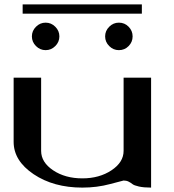

<svg xmlns="http://www.w3.org/2000/svg" viewBox="-20 -853 790 873"><path d="M625 -833V-791H83V-833ZM520.5 -750Q546.9 -750 564.9 -731.4Q583 -712.9 583 -687.5Q583 -662.1 564.9 -643.6Q546.9 -625 520.5 -625Q495.1 -625 476.6 -643.6Q458 -662.1 458 -687.5Q458 -712.9 476.6 -731.4Q495.1 -750 520.5 -750ZM143.6 -643.6Q125 -662.1 125 -687.5Q125 -712.9 143.6 -731.4Q162.1 -750 187.5 -750Q212.9 -750 231.4 -731.4Q250 -712.9 250 -687.5Q250 -662.1 231.4 -643.6Q212.9 -625 187.5 -625Q162.1 -625 143.6 -643.6ZM667 0Q633.8 0 611.8 -4.9Q589.8 -9.8 582 -16.1Q574.2 -22.5 564.5 -27.3Q554.7 -32.2 542 -32.2Q540 -32.2 480.5 -16.1Q420.9 0 354.5 0Q223.6 0 132.8 -61Q42 -122.1 42 -208V-500H167V-167Q167 -115.2 221.7 -78.6Q276.4 -42 354.5 -42Q431.6 -42 486.8 -78.6Q542 -115.2 542 -167V-500H667Z"/></svg>

Font: okolaks
Style: Bold
Weight: 600
Width: 8
Version: Version 000.6.0